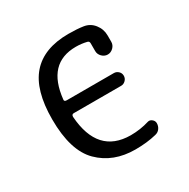

<svg xmlns="http://www.w3.org/2000/svg" viewBox="-127 -644 755 767"><g transform="rotate(-30 250.0 -260.0)"><path d="M286.1 6.8Q184.6 6.8 121.1 -56.2Q57.6 -119.1 57.6 -263.7Q57.6 -398.4 114.3 -462.9Q170.9 -527.3 284.2 -527.3Q323.2 -527.3 352.1 -522.9Q380.9 -518.6 398.9 -495.6Q417 -472.7 417 -443.4V-414.1Q417 -399.4 405.8 -388.2Q394.5 -377 379.9 -377Q365.2 -377 354 -388.2Q342.8 -399.4 342.8 -414.1V-450.2Q342.8 -460 334 -461.9Q309.6 -467.8 284.2 -467.8Q152.3 -467.8 135.7 -310.5Q133.8 -300.8 146.5 -300.8H363.3Q375 -300.8 383.8 -292.5Q392.6 -284.2 392.6 -272Q392.6 -259.8 383.8 -251Q375 -242.2 363.3 -242.2H144.5Q134.8 -242.2 134.8 -230.5Q147.5 -52.7 297.9 -51.8Q342.8 -51.8 383.8 -64.5Q393.6 -67.4 402.8 -60.1Q412.1 -52.7 412.1 -42Q412.1 -28.3 404.3 -17.6Q396.5 -6.8 382.8 -3.9Q339.8 6.8 286.1 6.8Z"/></g></svg>

Font: Rounded-X Mgen+ 1mn regular
Style: Regular
Weight: 400
Designer: [Source Han Sans]
Ryoko NISHIZUKA  (kana & ideographs); Paul D. Hunt (Latin, Greek & Cyrillic); Wenlong ZHANG  (bopomofo
Version: Version 1.059.20150602